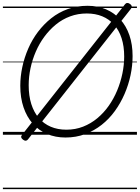

<svg xmlns="http://www.w3.org/2000/svg" viewBox="-20 -930 965 1325"><path d="M432 19Q362 19 304.5 -5.5Q247 -30 206 -76.5Q165 -123 142.5 -189Q120 -255 120 -338Q120 -402 134 -467.5Q148 -533 175 -595Q202 -657 242 -710Q282 -763 333.5 -804Q385 -845 448 -867.5Q511 -890 584 -890Q655 -890 712 -865.5Q769 -841 810 -796Q851 -751 873 -687Q895 -623 895 -543Q895 -478 881 -411.5Q867 -345 839.5 -281.5Q812 -218 772.5 -163.5Q733 -109 681.5 -68.5Q630 -28 567.5 -4.5Q505 19 432 19ZM438 -35Q500 -35 553.5 -56Q607 -77 651.5 -114Q696 -151 730.5 -200Q765 -249 788.5 -305.5Q812 -362 824.5 -422Q837 -482 837 -540Q837 -611 819 -666.5Q801 -722 767 -760Q733 -798 685.5 -817.5Q638 -837 579 -837Q518 -837 464 -817Q410 -797 365.5 -760.5Q321 -724 286 -676.5Q251 -629 227 -573.5Q203 -518 190.5 -459Q178 -400 178 -342Q178 -269 196 -212Q214 -155 248 -115.5Q282 -76 330 -55.5Q378 -35 438 -35ZM173 32Q167 40 158.5 41Q150 42 139 34Q118 18 131 2L843 -901Q849 -909 858.5 -909.5Q868 -910 878 -902Q887 -896 889 -887.5Q891 -879 884 -870ZM0 365H925V375H0ZM0 -20H925V0H0ZM0 -505H925V-500H0ZM0 -885H925V-875H0Z"/></svg>

Font: Playwrite AT Guides
Style: Italic
Weight: 400
Italic angle: -13.0072°
Designer: Veronika Burian, José Scaglione
Foundry: TypeTogether
Version: Version 1.002